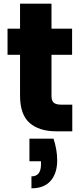

<svg xmlns="http://www.w3.org/2000/svg" viewBox="-20 -714 446 1044"><path d="M373 -145V0H286Q193 0 141 -45.5Q89 -91 89 -194V-416H21V-558H89V-694H260V-558H372V-416H260V-192Q260 -167 272 -156Q284 -145 312 -145ZM271 40Q291 100 291 158Q291 228 255.5 269Q220 310 151 310V245Q203 245 203 179V163H140V40Z"/></svg>

Font: MSTAGE
Style: Bold
Weight: 700
Designer: Ninad Kale (Devanagari), Jonny Pinhorn (Latin)
Foundry: Indian Type Foundry
Version: 4.004